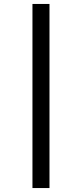

<svg xmlns="http://www.w3.org/2000/svg" viewBox="-20 -750 414 970"><path d="M144 200V-730H230V200Z"/></svg>

Font: Cazoo Sans
Style: Regular
Weight: 400
Designer: Jonathan Barnbrook, Julián Moncada
Foundry: Barnbrook Fonts
Version: Version 2.000;Glyphs 3.3 (3337)